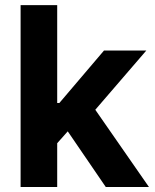

<svg xmlns="http://www.w3.org/2000/svg" viewBox="-20 -748 620 768"><path d="M195.3 -336H217.4L396 -545.9H565.3L329.4 -272.1H294.9L195.3 -159.9ZM62.4 -727.5H208.8V0H62.4ZM239.5 -239.4 337.3 -343.3 575.8 0H403.1Z"/></svg>

Font: Raveo Variable
Style: Regular
Weight: 400
Designer: Jakub Foglar, Rasmus Andersson (Inter)
Foundry: Jakubfoglar.com
Version: Version 1.000;Glyphs 3.2.3 (3260)